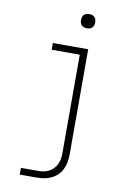

<svg xmlns="http://www.w3.org/2000/svg" viewBox="-100 -779 699 1043"><g transform="rotate(10 250.0 -257.0)"><path d="M85 205V168H178Q194 168 209.5 165.5Q225 163 239 155.5Q253 148 264 136.5Q275 125 281.5 111Q288 97 290.5 81.5Q293 66 293 50V-493H138V-530H333V50Q333 71 329.5 91.5Q326 112 317 131Q308 150 293 165Q278 180 259 189Q240 198 219.5 201.5Q199 205 178 205ZM306 -641Q298 -641 290.5 -643Q283 -645 277 -651Q271 -657 269 -664.5Q267 -672 267 -680Q267 -688 269 -695.5Q271 -703 277 -709Q283 -715 290.5 -717Q298 -719 306 -719Q314 -719 321.5 -717Q329 -715 335 -709Q341 -703 343 -695.5Q345 -688 345 -680Q345 -672 343 -664.5Q341 -657 335 -651Q329 -645 321.5 -643Q314 -641 306 -641Z"/></g></svg>

Font: iosevka_custom_sans_ss08 XLt
Style: Regular
Weight: 200
Designer: Belleve Invis
Foundry: Belleve Invis
Version: Version 10.3.0; ttfautohint (v1.8.3)